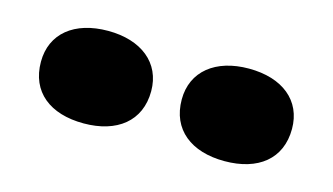

<svg xmlns="http://www.w3.org/2000/svg" viewBox="-40 -927 705 407"><g transform="rotate(15 312.5 -723.5)"><path d="M158 -622C231 -622 279 -659 279 -725C279 -787 231 -825 158 -825C84 -825 37 -787 37 -725C37 -659 84 -622 158 -622ZM467 -622C541 -622 588 -659 588 -725C588 -787 541 -825 467 -825C394 -825 346 -787 346 -725C346 -659 394 -622 467 -622Z"/></g></svg>

Font: Bounded ExtBd
Style: Regular
Weight: 800
Designer: Vlad Churkin
Version: Version 3.0